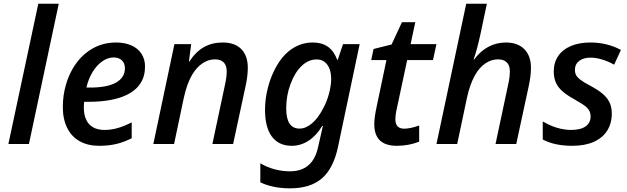

<svg xmlns="http://www.w3.org/2000/svg" viewBox="-20 -780 3395 1040"><path d="M187.5 -759.8H298.3L136.7 0H25.4Z M320.3 -200.2Q320.3 -263.2 337.2 -321.5Q354 -379.9 385.7 -427.2Q417.5 -474.6 460.9 -504.4Q526.4 -549.8 608.4 -549.8Q656.2 -549.8 691.9 -533.9Q727.5 -518.1 746.6 -488.5Q765.6 -459 765.6 -419.4Q765.6 -367.7 741.2 -329.3Q716.8 -291 668.9 -267.1Q590.8 -228.5 458 -228.5H436Q434.1 -216.8 434.1 -198.7Q434.1 -138.7 462.9 -107.4Q491.7 -76.2 546.9 -76.2Q581.5 -76.2 616.9 -86.2Q652.3 -96.2 693.4 -117.2V-31.2Q649.9 -9.3 608.6 0.2Q567.4 9.8 517.6 9.8Q455.6 9.8 411.4 -15.1Q367.2 -40 343.8 -87.4Q320.3 -134.8 320.3 -200.2ZM656.7 -411.1Q656.7 -436.5 640.6 -452.6Q624.5 -468.8 595.7 -468.8Q564 -468.8 533.9 -447.8Q503.9 -426.8 481.2 -389.4Q458.5 -352.1 448.2 -305.7H467.8Q560.5 -305.7 608.6 -332.8Q656.7 -359.9 656.7 -411.1Z M924.8 -541H1015.6L1003.4 -447.3H1006.3Q1040 -499.5 1084.5 -524.7Q1128.9 -549.8 1186.5 -549.8Q1252 -549.8 1287.1 -513.9Q1322.3 -478 1322.3 -412.6Q1322.3 -369.1 1310.1 -313L1242.7 0H1130.4L1198.7 -321.3Q1208 -361.8 1208 -394.5Q1208 -425.3 1191.7 -441.9Q1175.3 -458.5 1144 -458.5Q1108.4 -458.5 1076.4 -436.8Q1044.4 -415 1021 -375.5Q992.7 -328.1 975.6 -250L922.9 0H810.5Z M1390.1 207.5V104.5Q1426.3 126 1467.5 137Q1508.8 147.9 1550.8 147.9Q1672.9 147.9 1702.1 20.5L1729 -97.7H1725.1Q1694.8 -46.4 1652.1 -18.3Q1609.4 9.8 1561 9.8Q1489.7 9.8 1452.6 -40.3Q1415.5 -90.3 1415.5 -185.5Q1415.5 -246.1 1431.9 -308.1Q1448.2 -370.1 1477.8 -421.6Q1507.3 -473.1 1544.9 -503.4Q1603 -549.8 1674.3 -549.8Q1723.6 -549.8 1756.1 -526.9Q1788.6 -503.9 1806.6 -456.1H1809.6L1837.9 -541H1928.2L1810.5 17.1Q1785.6 133.3 1723.1 186.8Q1660.6 240.2 1550.8 240.2Q1504.9 240.2 1463.1 231.7Q1421.4 223.1 1390.1 207.5ZM1729.5 -191.4Q1750.5 -228.5 1762.2 -273.4Q1773.9 -318.4 1773.9 -352.1Q1773.9 -400.9 1752.9 -429.4Q1731.9 -458 1694.8 -458Q1650.9 -458 1614.3 -423.3Q1577.6 -388.7 1554.2 -326.2Q1530.3 -263.7 1530.3 -193.8Q1530.3 -137.7 1548.3 -110.6Q1566.4 -83.5 1603 -83.5Q1636.7 -83.5 1670.4 -112.3Q1704.1 -141.1 1729.5 -191.4Z M2007.3 -107.4Q2007.3 -143.6 2020.5 -204.1L2073.2 -454.6H1990.7L2003.4 -514.6L2101.1 -539.1L2157.2 -659.7H2229.5L2204.1 -541H2344.2L2325.2 -454.6H2185.5L2131.3 -200.7Q2121.6 -159.7 2121.6 -133.8Q2121.6 -83 2169.4 -83Q2201.7 -83 2250.5 -100.1V-12.7Q2193.8 9.8 2129.4 9.8Q2007.3 9.8 2007.3 -107.4Z M2505.4 -759.8H2617.2L2582.5 -595.2Q2564 -510.3 2545.4 -458H2548.8Q2580.6 -502.4 2624.8 -526.1Q2668.9 -549.8 2720.2 -549.8Q2784.2 -549.8 2820.1 -513.7Q2856 -477.5 2856 -412.6Q2856 -369.1 2843.8 -313L2776.4 0H2664.1L2732.4 -321.3Q2741.7 -361.8 2741.7 -394.5Q2741.7 -425.3 2725.3 -441.9Q2709 -458.5 2677.7 -458.5Q2641.1 -458.5 2608.6 -436.3Q2576.2 -414.1 2553.2 -373Q2525.4 -324.7 2509.3 -250L2456.5 0H2344.2Z M2919.9 -24.4V-122.1Q2999 -76.2 3073.2 -76.2Q3125 -76.2 3152.1 -95.5Q3179.2 -114.7 3179.2 -150.4Q3179.2 -179.2 3156.2 -200.2Q3139.2 -214.8 3091.8 -241.7Q3059.6 -259.3 3038.6 -275.6Q3017.6 -292 3004.4 -309.6Q2979.5 -343.3 2979.5 -393.1Q2979.5 -440.9 3003.4 -476.3Q3027.3 -511.7 3072.3 -530.8Q3117.2 -549.8 3178.2 -549.8Q3223.6 -549.8 3266.1 -539.3Q3308.6 -528.8 3343.3 -509.3L3306.6 -429.7Q3274.4 -447.8 3241 -457.8Q3207.5 -467.8 3179.2 -467.8Q3140.1 -467.8 3117.2 -450Q3094.2 -432.1 3094.2 -401.9Q3094.2 -384.8 3100.6 -373Q3106.9 -361.3 3122.1 -349.1Q3144 -332.5 3176.8 -315.9Q3220.2 -292.5 3243.4 -272.9Q3266.6 -253.4 3278.8 -230.5Q3293.9 -203.1 3293.9 -166Q3293.9 -111.3 3268.6 -71.8Q3243.2 -32.2 3195.3 -11.2Q3147.5 9.8 3080.1 9.8Q2983.9 9.8 2919.9 -24.4Z"/></svg>

Font: Viking Open Sans Light
Style: Bold Italic
Weight: 600
Italic angle: -12°
Foundry: Ascender Corporation
Version: Version 2.000